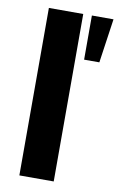

<svg xmlns="http://www.w3.org/2000/svg" viewBox="-84 -784 515 831"><g transform="rotate(10 173.0 -368.0)"><path d="M62 0V-736H213V0ZM251 -542V-736H346L318 -542Z"/></g></svg>

Font: Mulish ExtraBold
Style: Regular
Weight: 800
Designer: Vernon Adams
Foundry: Vernon Adams
Version: Version 3.603; ttfautohint (v1.8.3)